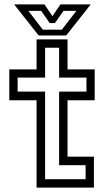

<svg xmlns="http://www.w3.org/2000/svg" viewBox="-20 -857 508 877"><path d="M147 0V-399H22.5V-540H147V-677H288.5V-540H412.5V-399H288.5V-141.5H409V0ZM186 -38.5H371V-102.5H250V-438.5H375V-502.5H250V-639H186V-502.5H60.5V-438.5H186ZM156.5 -695 44.5 -837H183L219.5 -783L256 -837H394.5L282.5 -695ZM175.5 -721.5H262.5L329 -807.5H270L231 -751.5H207L168 -807.5H109.5Z"/></svg>

Font: Tourney
Style: Regular
Weight: 400
Designer: Tyler Finck
Foundry: Etcetera Type Co
Version: Version 1.015